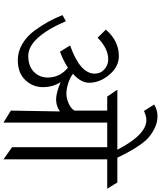

<svg xmlns="http://www.w3.org/2000/svg" viewBox="72 -1026 953 1138"><g transform="rotate(90 549.0 -456.5)"><path d="M599 -893Q631 -913 668 -913Q705 -913 739.5 -896Q774 -879 797.5 -857.5Q821 -836 846 -798Q879 -749 914 -675H1061L1098 -615H924V0L852 -51V-615H706V0L635 -44L640 -335Q608 -312 569 -312Q530 -312 466 -339Q496 -293 496 -233.5Q496 -174 454 -129.5Q412 -85 336 -85Q285 -85 239.5 -112Q194 -139 161 -184Q102 -264 69 -350L105 -370Q202 -147 311 -147Q371 -147 405 -180Q439 -213 439 -263Q439 -334 381 -382Q337 -354 286 -335L249 -395Q416 -454 416 -541Q416 -576 390 -598.5Q364 -621 332 -621Q266 -621 203 -558L155 -607Q222 -684 312 -684Q375 -684 422.5 -627.5Q470 -571 470 -508Q470 -459 417 -412Q440 -394 474 -383.5Q508 -373 535 -373Q562 -373 592.5 -386.5Q623 -400 635 -421V-615H552Q547 -623 511 -675H867Q778 -847 691 -847Q670 -847 637 -833Z"/></g></svg>

Font: Halant
Style: Regular
Weight: 400
Designer: Hitesh Malaviya (Devanagari), Satya Rajpurohit (Latin)
Foundry: Indian Type Foundry
Version: Version 1.101;PS 1.0;hotconv 1.0.78;makeotf.lib2.5.61930; tt